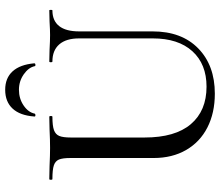

<svg xmlns="http://www.w3.org/2000/svg" viewBox="-74 -761 848 740"><g transform="rotate(-90 350.0 -391.0)"><path d="M483 -613Q480 -613 480 -619Q480 -625 483 -625L528 -624Q564 -622 585 -622Q603 -622 637 -624L680 -625Q682 -625 682 -619Q682 -613 680 -613Q640 -613 619.5 -587Q599 -561 599 -510V-227Q599 -115 533.5 -51Q468 13 359 13Q285 13 229 -15.5Q173 -44 142 -97.5Q111 -151 111 -223V-544Q111 -574 105 -588Q99 -602 82.5 -607.5Q66 -613 30 -613Q27 -613 27 -619Q27 -625 30 -625L80 -624Q124 -622 150 -622Q179 -622 221 -624L270 -625Q273 -625 273 -619Q273 -613 270 -613Q235 -613 218.5 -607Q202 -601 196 -586.5Q190 -572 190 -542V-258Q190 -140 241.5 -79.5Q293 -19 386 -19Q473 -19 522.5 -73.5Q572 -128 572 -226V-510Q572 -560 549 -586.5Q526 -613 483 -613ZM271 -683Q275 -738 301.5 -766.5Q328 -795 374 -795Q419 -795 445 -766.5Q471 -738 476 -683Q476 -679 470.5 -678.5Q465 -678 465 -681Q460 -705 433.5 -723.5Q407 -742 374 -742Q340 -742 313.5 -724Q287 -706 282 -681Q280 -678 275 -678.5Q270 -679 271 -683Z"/></g></svg>

Font: Cormorant SC Medium
Style: Regular
Weight: 500
Designer: Christian Thalmann (Catharsis Fonts)
Foundry: Catharsis Fonts
Version: Version 4.000